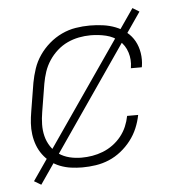

<svg xmlns="http://www.w3.org/2000/svg" viewBox="-49 -638 698 745"><g transform="rotate(-5 300.0 -265.0)"><path d="M247 8Q225 8 203 5Q181 2 160.5 -6Q140 -14 123.5 -27Q107 -40 94.5 -57Q82 -74 74.5 -94Q67 -114 64 -136Q61 -158 62.5 -180.5Q64 -203 68 -226L86 -336Q91 -363 100 -390Q109 -417 125.5 -441Q142 -465 164.5 -484.5Q187 -504 213.5 -516.5Q240 -529 268 -533.5Q296 -538 323 -538Q349 -538 374.5 -534.5Q400 -531 423 -522Q446 -513 465 -497.5Q484 -482 495.5 -461Q507 -440 511 -414.5Q515 -389 511 -363Q511 -362 510.5 -361Q510 -360 510 -359H467Q468 -360 468 -360.5Q468 -361 468 -362Q473 -392 464 -420.5Q455 -449 433.5 -467.5Q412 -486 383 -493Q354 -500 323 -500Q300 -500 277 -495.5Q254 -491 232.5 -481Q211 -471 192.5 -454.5Q174 -438 160.5 -417.5Q147 -397 139.5 -374.5Q132 -352 128 -329L110 -219Q106 -196 105.5 -172Q105 -148 110.5 -126Q116 -104 128.5 -85Q141 -66 159.5 -53.5Q178 -41 200.5 -35.5Q223 -30 247 -30Q268 -30 289 -33.5Q310 -37 330.5 -45Q351 -53 369.5 -66.5Q388 -80 402 -97.5Q416 -115 424.5 -135Q433 -155 437 -176H480Q475 -150 464.5 -125Q454 -100 437 -78Q420 -56 398 -38.5Q376 -21 351 -10.5Q326 0 299.5 4Q273 8 247 8ZM82 61 55 45 494 -591 520 -575Z"/></g></svg>

Font: Iosevka Curly XLtExObl
Style: Regular
Weight: 200
Width: 7
Italic angle: -9°
Monospace: yes
Designer: Belleve Invis
Foundry: Belleve Invis
Version: Version 11.0.1; ttfautohint (v1.8.3)